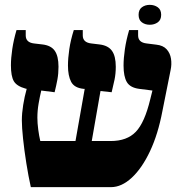

<svg xmlns="http://www.w3.org/2000/svg" viewBox="-20 -771 744 791"><path d="M107 0Q97 -45 88.5 -98.5Q80 -152 75 -199.5Q70 -247 70 -275Q70 -304 75.5 -338.5Q81 -373 90 -405L85 -406Q49 -416 37 -436.5Q25 -457 25 -502Q25 -531 30.5 -568.5Q36 -606 48 -647H86V-625Q86 -596 120 -592L154 -588Q190 -584 205.5 -562Q221 -540 221 -496Q221 -468 216.5 -443.5Q212 -419 205 -391L150 -398Q144 -373 139 -344Q134 -315 134 -286Q134 -264 137.5 -237.5Q141 -211 146 -190H291L329 -405H324Q286 -409 273 -434Q260 -459 260 -501Q260 -531 265.5 -568.5Q271 -606 284 -647H321V-625Q321 -596 356 -592L389 -588Q425 -584 441 -562Q457 -540 457 -496Q457 -468 452 -443.5Q447 -419 440 -391L394 -396L358 -190H436Q503 -190 539.5 -228Q576 -266 599 -362L608 -398L553 -405Q516 -410 502.5 -433Q489 -456 489 -501Q489 -531 494.5 -568.5Q500 -606 512 -647H549V-625Q549 -596 584 -592L624 -587Q652 -584 666.5 -568Q681 -552 684.5 -529Q688 -506 683 -483L649 -313Q631 -218 598 -148Q565 -78 523 -39Q481 0 437 0ZM597 -669Q578 -669 564.5 -679Q551 -689 551 -710Q551 -731 564.5 -741Q578 -751 597 -751Q616 -751 630 -741Q644 -731 644 -710Q644 -689 630 -679Q616 -669 597 -669Z"/></svg>

Font: Noto Serif Hebrew SemiCondensed Black
Style: Regular
Weight: 900
Width: 4
Designer: Monotype Design Team
Foundry: Monotype Imaging Inc.
Version: Version 2.004; ttfautohint (v1.8.4.7-5d5b)